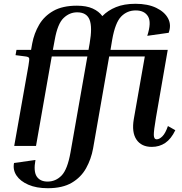

<svg xmlns="http://www.w3.org/2000/svg" viewBox="-20 -770 960 1013"><path d="M572 -561 563 -507H865L803 -150Q791 -80 791.5 -57.5Q792 -35 807 -35Q821 -35 837 -51Q853 -67 866 -105L905 -83Q883 -37 852 -16Q821 5 781 5Q726 5 700 -33.5Q674 -72 686 -142L744 -472H556L471 14Q461 69 434.5 117Q408 165 359 194Q310 223 232 223Q172 223 129.5 204.5Q87 186 67 156Q47 126 54 90L167 74Q156 135 174 161.5Q192 188 231 188Q274 188 305 156Q336 124 352 34L441 -472H253L170 0H55L130 -423Q136 -457 133.5 -463.5Q131 -470 116 -472L62 -479L67 -507H144L150 -541Q160 -594 186.5 -639.5Q213 -685 261.5 -712.5Q310 -740 386 -740Q436 -740 469 -725Q502 -710 520 -685Q549 -715 592 -732.5Q635 -750 695 -750Q760 -750 804.5 -728.5Q849 -707 867 -672.5Q885 -638 870 -597L757 -581Q780 -652 761 -683.5Q742 -715 696 -715Q651 -715 619.5 -683Q588 -651 572 -561ZM269 -561 259 -507H447L453 -541Q468 -627 452.5 -666Q437 -705 387 -705Q347 -705 315.5 -675Q284 -645 269 -561Z"/></svg>

Font: Inria Serif
Style: Bold Italic
Weight: 700
Italic angle: -10°
Designer: Black Foundry Team
Foundry: Black Foundry
Version: Version 1.000; ttfautohint (v1.8.3)